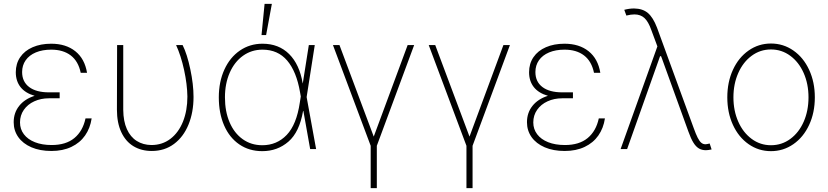

<svg xmlns="http://www.w3.org/2000/svg" viewBox="-20 -760 4224 979"><path d="M156.7 -271.5Q108.9 -285.2 84.7 -315.9Q60.5 -346.7 60.5 -391.6Q60.5 -435.5 83 -468.5Q105.5 -501.5 146.5 -519.3Q187.5 -537.1 241.2 -537.1Q315.9 -537.1 364 -498.8Q412.1 -460.4 423.8 -388.7H391.6Q379.4 -447.8 340.8 -477.3Q302.2 -506.8 241.2 -506.8Q196.3 -506.8 162.6 -492.7Q128.9 -478.5 110.8 -452.6Q92.8 -426.8 92.8 -392.6Q92.8 -343.3 128.7 -316.2Q164.6 -289.1 229.5 -289.1H284.2V-258.8H229.5Q188.5 -258.8 154.8 -243.4Q121.1 -228 101.6 -200Q82 -171.9 82 -135.7Q82 -101.6 101.8 -75.4Q121.6 -49.3 158 -34.9Q194.3 -20.5 243.2 -20.5Q316.4 -20.5 359.4 -56.2Q402.3 -91.8 416 -156.2H447.3Q439.9 -106.4 413.8 -69.1Q387.7 -31.7 344 -11Q300.3 9.8 242.2 9.8Q183.6 9.8 140.1 -9Q96.7 -27.8 73.2 -61Q49.8 -94.2 49.8 -136.7Q49.8 -185.1 77.9 -220.2Q106 -255.4 156.7 -271.5Z M608.4 -530.3V-200.2Q608.9 -141.6 627 -101.6Q645 -61.5 677.2 -41.3Q709.5 -21 752 -20.5Q807.6 -20.5 849.1 -52.2Q890.6 -84 913.1 -140.1Q935.5 -196.3 935.5 -267.6Q934.6 -330.1 918.7 -403.1Q902.8 -476.1 877.9 -530.3H911.1Q934.1 -484.4 950.4 -407Q966.8 -329.6 966.8 -265.6Q966.8 -187.5 941.2 -124.8Q915.5 -62 867.4 -26.1Q819.3 9.8 753.9 9.8Q700.7 9.8 660.6 -14.4Q620.6 -38.6 598.4 -86.2Q576.2 -133.8 576.2 -201.2L577.1 -530.3Z M1095.7 -263.7Q1095.7 -342.8 1124 -405Q1152.3 -467.3 1203.1 -502.2Q1253.9 -537.1 1318.4 -537.1Q1401.4 -537.1 1454.3 -484.4Q1507.3 -431.6 1523.4 -335H1523.9L1554.7 -530.3H1585L1543.5 -265.1L1591.8 0H1561.5L1526.9 -194.3H1525.4Q1506.8 -86.4 1450.7 -37.8Q1394.5 10.7 1317.4 10.7Q1250.5 10.7 1200.2 -23.7Q1149.9 -58.1 1122.8 -120.4Q1095.7 -182.6 1095.7 -263.7ZM1317.4 -19.5Q1391.6 -19.5 1441.9 -72Q1492.2 -124.5 1508.8 -237.3L1513.7 -268.1L1509.8 -290Q1491.7 -395.5 1444.3 -451.2Q1397 -506.8 1318.4 -506.8Q1262.7 -506.8 1219.2 -475.8Q1175.8 -444.8 1151.4 -389.4Q1127 -334 1127 -263.7Q1127 -191.9 1150.6 -136.5Q1174.3 -81.1 1217.5 -50.3Q1260.7 -19.5 1317.4 -19.5ZM1329.1 -740.2H1366.2L1336.9 -581.1H1313.5Z M1710.9 -530.3 1885.7 -63.5 2058.6 -530.3H2091.8L1901.4 -16.6V199.2H1870.1V-16.6L1677.7 -530.3Z M2199.2 -530.3 2374 -63.5 2546.9 -530.3H2580.1L2389.6 -16.6V199.2H2358.4V-16.6L2166 -530.3Z M2773.9 -271.5Q2726.1 -285.2 2701.9 -315.9Q2677.7 -346.7 2677.7 -391.6Q2677.7 -435.5 2700.2 -468.5Q2722.7 -501.5 2763.7 -519.3Q2804.7 -537.1 2858.4 -537.1Q2933.1 -537.1 2981.2 -498.8Q3029.3 -460.4 3041 -388.7H3008.8Q2996.6 -447.8 2958 -477.3Q2919.4 -506.8 2858.4 -506.8Q2813.5 -506.8 2779.8 -492.7Q2746.1 -478.5 2728 -452.6Q2710 -426.8 2710 -392.6Q2710 -343.3 2745.8 -316.2Q2781.7 -289.1 2846.7 -289.1H2901.4V-258.8H2846.7Q2805.7 -258.8 2772 -243.4Q2738.3 -228 2718.8 -200Q2699.2 -171.9 2699.2 -135.7Q2699.2 -101.6 2719 -75.4Q2738.8 -49.3 2775.1 -34.9Q2811.5 -20.5 2860.4 -20.5Q2933.6 -20.5 2976.6 -56.2Q3019.5 -91.8 3033.2 -156.2H3064.5Q3057.1 -106.4 3031 -69.1Q3004.9 -31.7 2961.2 -11Q2917.5 9.8 2859.4 9.8Q2800.8 9.8 2757.3 -9Q2713.9 -27.8 2690.4 -61Q2667 -94.2 2667 -136.7Q2667 -185.1 2695.1 -220.2Q2723.1 -255.4 2773.9 -271.5Z M3490.2 -88.9 3355.5 -460.9 3350.6 -473.6H3345.7L3177.7 0H3144.5L3332 -523.4L3300.8 -607.4Q3286.1 -649.4 3266.1 -668Q3246.1 -686.5 3214.8 -686.5Q3197.3 -686.5 3173.8 -680.7L3163.1 -710Q3189 -716.8 3212.9 -716.8Q3256.8 -716.3 3283.4 -693.8Q3310.1 -671.4 3330.1 -619.1L3516.6 -108.4Q3528.3 -75.7 3537.4 -57.9Q3546.4 -40 3555.7 -32.2Q3564.9 -24.4 3577.1 -24.4Q3583 -24.4 3598.6 -28.3L3608.4 2Q3590.8 5.9 3579.1 5.9Q3558.6 5.9 3543.5 -3.2Q3528.3 -12.2 3515.6 -32.7Q3502.9 -53.2 3490.2 -88.9Z M3688.5 -263.7Q3688.5 -341.8 3717.3 -404.3Q3746.1 -466.8 3797.1 -502.4Q3848.1 -538.1 3911.1 -538.1Q3974.1 -538.1 4025.4 -502.4Q4076.7 -466.8 4105.7 -404.1Q4134.8 -341.3 4134.8 -263.7Q4134.8 -185.5 4105.7 -123Q4076.7 -60.5 4025.4 -24.9Q3974.1 10.7 3911.1 10.7Q3848.1 10.7 3797.1 -24.9Q3746.1 -60.5 3717.3 -123Q3688.5 -185.5 3688.5 -263.7ZM4102.5 -263.7Q4102.5 -332 4077.9 -387.7Q4053.2 -443.4 4009.5 -475.6Q3965.8 -507.8 3911.1 -507.8Q3856.4 -507.8 3812.7 -475.6Q3769 -443.4 3744.4 -387.7Q3719.7 -332 3719.7 -263.7Q3719.7 -195.3 3744.4 -139.6Q3769 -84 3812.7 -51.8Q3856.4 -19.5 3911.1 -19.5Q3966.3 -19.5 4010 -51.8Q4053.7 -84 4078.1 -139.6Q4102.5 -195.3 4102.5 -263.7Z"/></svg>

Font: Pretendard JP Thin
Style: Regular
Weight: 100
Designer: Base glyphs from Inter by Rasmus Andersson; Hangeul glyphs from Noto Sans CJK(Source Han Sans) by Jang Soo-young and Kan
Foundry: Kil Hyung-jin
Version: Version 1.309